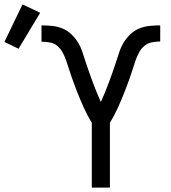

<svg xmlns="http://www.w3.org/2000/svg" viewBox="-157 -850 777 870"><path d="M259 0V-294Q249 -310 240 -327Q231 -344 223 -361.5Q215 -379 207.5 -397Q200 -415 193 -432.5Q186 -450 179.5 -468Q173 -486 166.5 -504Q160 -522 154.5 -540.5Q149 -559 142.5 -577Q136 -595 127 -612Q118 -629 103.5 -641.5Q89 -654 69.5 -657.5Q50 -661 31 -661V-735Q55 -735 79.5 -732.5Q104 -730 126 -721Q148 -712 166 -695Q184 -678 196.5 -657.5Q209 -637 216.5 -614Q224 -591 231.5 -568Q239 -545 247 -522.5Q255 -500 263.5 -477Q272 -454 281 -432Q290 -410 300 -388Q310 -410 319 -432Q328 -454 336.5 -477Q345 -500 353 -522.5Q361 -545 368.5 -568Q376 -591 383.5 -614Q391 -637 403.5 -657.5Q416 -678 434 -695Q452 -712 474 -721Q496 -730 520.5 -732.5Q545 -735 569 -735V-662Q550 -662 530.5 -658Q511 -654 496.5 -641.5Q482 -629 473 -612Q464 -595 457.5 -577Q451 -559 445.5 -540.5Q440 -522 433.5 -504Q427 -486 420.5 -468Q414 -450 407 -432.5Q400 -415 392.5 -397Q385 -379 377 -361.5Q369 -344 360 -327Q351 -310 341 -294V0ZM-73 -629 -137 -660 -55 -830 25 -792Z"/></svg>

Font: Iosevka Meiseki Sans
Style: Regular
Weight: 400
Monospace: yes
Designer: Belleve Invis
Foundry: Belleve Invis
Version: Version 11.2.6; ttfautohint (v1.8.4)